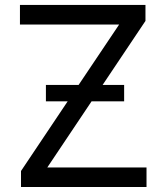

<svg xmlns="http://www.w3.org/2000/svg" viewBox="-20 -747 665 767"><path d="M475.9 -342.3H345.9L169 -78.1H565.3V0H63.9V-63.9L250.4 -342.3H163.4V-407.7H294L456 -649.1H59.7V-727.3H561.1V-663.4L389.9 -407.7H475.9Z"/></svg>

Font: Linik Sans
Style: Regular
Weight: 400
Designer: Rasmus Andersson (font), Marc Monis (original base), Kil Hyung-jin (Pretendard portions), Cristiano Sobral (main changes
Foundry: rsms
Version: Version 3.018;May 31, 2022;FontCreator 14.0.0.2814 64-bit; t